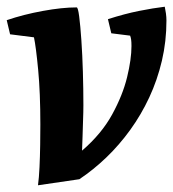

<svg xmlns="http://www.w3.org/2000/svg" viewBox="-31 -538 515 571"><path d="M82 13Q85 -9 86.5 -41Q88 -73 88.5 -107.5Q89 -142 89 -168Q89 -262 82.5 -330.5Q76 -399 70 -427L-1 -436L-11 -478Q39 -495 96.5 -505.5Q154 -516 197 -516Q201 -516 204.5 -489Q208 -462 211 -418.5Q214 -375 215.5 -324Q217 -273 217 -225Q217 -205 216 -180.5Q215 -156 214.5 -132Q214 -108 213 -90Q271 -140 302.5 -197.5Q334 -255 347 -308.5Q360 -362 360 -401Q360 -413 359 -420Q358 -427 356 -432L300 -439L290 -481Q340 -497 382.5 -505.5Q425 -514 459 -518Q461 -509 462.5 -498Q464 -487 464 -477Q464 -415 450.5 -357.5Q437 -300 413 -248.5Q389 -197 356.5 -152Q324 -107 285.5 -70Q247 -33 205 -5Z"/></svg>

Font: Manuale
Style: Italic
Weight: 400
Italic angle: -11°
Designer: Eduardo Tunni / Pablo Cosgaya
Foundry: Eduardo Tunni / Pablo Cosgaya
Version: Version 1.002